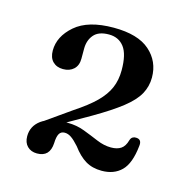

<svg xmlns="http://www.w3.org/2000/svg" viewBox="-65 -778 492 493"><g transform="rotate(15 180.5 -531.5)"><path d="M81 -421 63.5 -431.5 134.5 -481.5Q169.5 -504.5 189.8 -524.5Q210 -544.5 219 -565.5Q228 -586.5 228 -612.5Q228 -655 213.5 -674Q199 -693 173 -693Q145.5 -693 133 -678.2Q120.5 -663.5 120.5 -641V-614.5Q120.5 -596.5 109.8 -586.5Q99 -576.5 81.5 -576.5Q64.5 -576.5 54.2 -586.8Q44 -597 44 -616Q44 -653.5 78.2 -683.2Q112.5 -713 180.5 -713Q245 -713 276.5 -685.2Q308 -657.5 308 -614.5Q308 -591 296.8 -570.5Q285.5 -550 258.5 -528.8Q231.5 -507.5 185 -480.5ZM37.5 -386.5Q37.5 -413.5 60 -430Q82.5 -446.5 129.5 -446.5Q153 -446.5 174 -438.5Q195 -430.5 214.5 -422.2Q234 -414 252.5 -414Q269 -414 279 -420.8Q289 -427.5 293.5 -444Q295.5 -450.5 299.8 -453Q304 -455.5 309 -455Q324.5 -454.5 322 -436.5Q317 -389 297.2 -369.5Q277.5 -350 245 -350Q220 -350 202 -360.8Q184 -371.5 167 -394.5Q155 -408 146.2 -414Q137.5 -420 128.5 -420Q118.5 -420 114 -412Q109.5 -404 109 -387Q108 -368.5 99 -359.2Q90 -350 73 -350Q57 -350 47.2 -359.8Q37.5 -369.5 37.5 -386.5Z"/></g></svg>

Font: Fraunces 18pt
Style: Regular
Weight: 400
Version: Version 1.000;[b76b70a41]